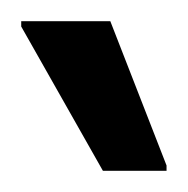

<svg xmlns="http://www.w3.org/2000/svg" viewBox="-20 -737 177 181"><path d="M77 -576 0 -712V-717H84L137 -581V-576Z"/></svg>

Font: Saira Condensed Medium
Style: Regular
Weight: 500
Width: 3
Designer: Hector Gatti with collaboration of the Omnibus-Type team
Foundry: Omnibus-Type
Version: Version 1.101